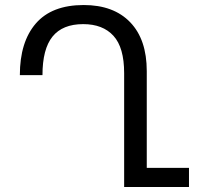

<svg xmlns="http://www.w3.org/2000/svg" viewBox="-20 -744 804 764"><path d="M732 -76V0H474V-453Q474 -555 431.5 -601.5Q389 -648 311 -648Q229 -648 189 -598.5Q149 -549 149 -445H59Q59 -577 122.5 -650.5Q186 -724 313 -724Q432 -724 498 -655.5Q564 -587 564 -461V-76Z"/></svg>

Font: Go Noto Kurrent-Regular
Style: Regular
Weight: 400
Designer: Monotype Design Team
Foundry: Monotype Imaging Inc.
Version: Version 2.012; ttfautohint (v1.8.4.7-5d5b)